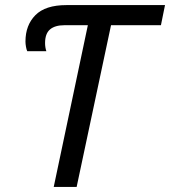

<svg xmlns="http://www.w3.org/2000/svg" viewBox="-20 -734 668 754"><path d="M191 0 325 -635H233Q196 -635 176.5 -618.5Q157 -602 157 -565Q157 -548 162 -533H87Q84 -539 82 -550.5Q80 -562 80 -571Q80 -635 119 -674.5Q158 -714 241 -714H628L612 -635H416L281 0Z"/></svg>

Font: Noto Sans IKEA
Style: Italic
Weight: 400
Italic angle: -12°
Designer: Monotype Design Team
Foundry: Monotype Imaging Inc.
Version: Version 2.001